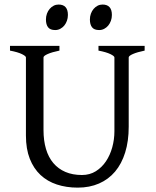

<svg xmlns="http://www.w3.org/2000/svg" viewBox="-20 -819 694 853"><path d="M622.6 -594.2Q589.4 -587.4 570.6 -579.1Q551.8 -570.8 551.8 -564V-255.9Q551.8 -191.9 536.1 -141.6Q520.5 -91.3 491.2 -56.6Q461.9 -22 419.9 -3.7Q377.9 14.6 325.2 14.6Q274.9 14.6 232.7 0.7Q190.4 -13.2 159.9 -41.7Q129.4 -70.3 112.3 -113.8Q95.2 -157.2 95.2 -216.8V-564Q95.2 -569.8 77.4 -578.6Q59.6 -587.4 24.4 -594.2V-615.2H244.1V-594.2Q210.9 -587.4 192.1 -579.1Q173.3 -570.8 173.3 -564V-241.2Q173.3 -194.3 184.3 -157.2Q195.3 -120.1 217 -94.5Q238.8 -68.8 270.5 -55.2Q302.2 -41.5 344.2 -41.5Q378.9 -41.5 405.8 -58.3Q432.6 -75.2 450.9 -102.5Q469.2 -129.9 478.8 -164.8Q488.3 -199.7 488.3 -235.8V-564Q488.3 -569.8 470.5 -578.6Q452.6 -587.4 417.5 -594.2V-615.2H622.6ZM477.1 -752.4Q477.1 -738.8 472.7 -726.6Q468.3 -714.4 460.7 -705.3Q453.1 -696.3 442.9 -690.9Q432.6 -685.5 420.4 -685.5Q398.4 -685.5 388.9 -697.8Q379.4 -710 379.4 -732.4Q379.4 -746.1 383.8 -758.3Q388.2 -770.5 396 -779.5Q403.8 -788.6 413.8 -793.7Q423.8 -798.8 435.5 -798.8Q477.1 -798.8 477.1 -752.4ZM281.7 -752.4Q281.7 -738.8 277.3 -726.6Q272.9 -714.4 265.4 -705.3Q257.8 -696.3 247.6 -690.9Q237.3 -685.5 225.1 -685.5Q203.1 -685.5 193.6 -697.8Q184.1 -710 184.1 -732.4Q184.1 -746.1 188.5 -758.3Q192.9 -770.5 200.7 -779.5Q208.5 -788.6 218.5 -793.7Q228.5 -798.8 240.2 -798.8Q281.7 -798.8 281.7 -752.4Z"/></svg>

Font: Gentium Kaktovik
Style: Regular
Weight: 400
Designer: J. Victor Gaultney and Annie Olsen
Foundry: SIL International
Version: Version 1.102; 2013; Maintenance release